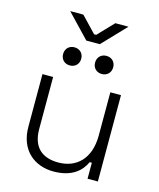

<svg xmlns="http://www.w3.org/2000/svg" viewBox="-126 -945 863 1044"><g transform="rotate(15 305.5 -423.0)"><path d="M275 10C379 10 429 -38 453 -90H465V0H523V-486H463V-243C463 -110 388 -44 288 -44C199 -44 141 -88 141 -194V-486H81V-190C81 -56 170 10 275 10ZM138 -856 264 -724H340L466 -856H392L308 -768H296L212 -856ZM161 -621C161 -591 182 -570 212 -570C242 -570 263 -591 263 -621C263 -651 242 -672 212 -672C182 -672 161 -651 161 -621ZM341 -621C341 -591 362 -570 392 -570C422 -570 443 -591 443 -621C443 -651 422 -672 392 -672C362 -672 341 -651 341 -621Z"/></g></svg>

Font: Meta Space Light
Style: Regular
Weight: 300
Designer: Meta Pool / Florian Karsten
Foundry: Meta Pool / Florian Karsten
Version: Version 2.000;Glyphs 3.1.1 (3137)